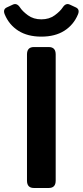

<svg xmlns="http://www.w3.org/2000/svg" viewBox="-56 -934 411 954"><path d="M-32.2 -861.8Q-43 -887.2 -22.5 -897L7.8 -911.1Q27.8 -920.4 43 -897.5Q55.7 -877.9 83 -857.9Q110.4 -837.9 149.4 -837.9Q188.5 -837.9 215.8 -857.9Q243.2 -877.9 255.9 -897.5Q271 -920.4 291 -911.1L321.3 -897Q341.8 -887.2 331.1 -861.8Q309.6 -810.5 263.7 -781.2Q217.8 -752 149.4 -752Q81.1 -752 35.2 -781.2Q-10.7 -810.5 -32.2 -861.8ZM112.3 0Q78.1 0 78.1 -36.6V-663.6Q78.1 -700.2 112.3 -700.2H186.5Q220.7 -700.2 220.7 -663.6V-36.6Q220.7 0 186.5 0Z"/></svg>

Font: Istok
Style: Bold
Weight: 700
Designer: Andrey V. Panov
Foundry: Andrey V. Panov
Version: Version 1.0.1